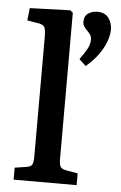

<svg xmlns="http://www.w3.org/2000/svg" viewBox="-54 -809 533 847"><g transform="rotate(5 212.0 -385.0)"><path d="M39 0V-53L91 -61Q110 -64 115.5 -73.5Q121 -83 121 -111V-638Q121 -673 114 -684Q107 -695 80 -698L38 -705L44 -760L223 -766L235 -756V-108Q235 -87 240 -76Q245 -65 267 -61L318 -52V0ZM312 -527 282 -555Q304 -585 314.5 -605Q325 -625 325 -644Q325 -656 321 -663.5Q317 -671 307 -681Q296 -692 290.5 -700.5Q285 -709 285 -721Q285 -747 303 -758.5Q321 -770 342 -770Q377 -770 393 -747.5Q409 -725 409 -697Q409 -673 398.5 -644Q388 -615 366.5 -585Q345 -555 312 -527Z"/></g></svg>

Font: Literata 18pt Medium
Style: Regular
Weight: 500
Designer: Latin by Veronika Burian and Jose Scaglione. Greek by Irene Vlachou. Cyrillic by Vera Evstafieva.
Foundry: TypeTogether
Version: Version 3.103;gftools[0.9.29]